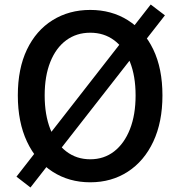

<svg xmlns="http://www.w3.org/2000/svg" viewBox="-20 -794 794 851"><path d="M115 37 53 -11 648 -774 711 -726ZM380 14Q286 14 213 -33Q140 -80 99.5 -166.5Q59 -253 59 -371Q59 -490 99.5 -574.5Q140 -659 213 -704.5Q286 -750 380 -750Q474 -750 546.5 -704.5Q619 -659 659.5 -574.5Q700 -490 700 -371Q700 -253 659.5 -166.5Q619 -80 546.5 -33Q474 14 380 14ZM380 -88Q441 -88 486 -123Q531 -158 556 -221.5Q581 -285 581 -371Q581 -457 556 -519.5Q531 -582 486 -615.5Q441 -649 380 -649Q319 -649 273.5 -615.5Q228 -582 203 -519.5Q178 -457 178 -371Q178 -285 203 -221.5Q228 -158 273.5 -123Q319 -88 380 -88Z"/></svg>

Font: Noto Sans TC Thin Medium
Style: Regular
Weight: 500
Version: Version 2.004-H2;hotconv 1.0.118;makeotfexe 2.5.65603